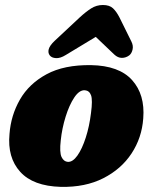

<svg xmlns="http://www.w3.org/2000/svg" viewBox="-20 -735 610 768"><path d="M344 -474.5Q456.5 -472.5 508.5 -414.5Q560.5 -356.5 553 -261.5Q547.5 -184 506.2 -121.2Q465 -58.5 393 -22Q321 14.5 223.5 12.5Q112.5 9.5 60.8 -47.8Q9 -105 18 -199Q23.5 -273.5 59.8 -336.8Q96 -400 166.2 -438Q236.5 -476 344 -474.5ZM251.5 -87.5Q271 -86.5 289.8 -113Q308.5 -139.5 323 -184.5Q337.5 -229.5 344 -283Q351 -335 344.2 -353.8Q337.5 -372.5 319.5 -374Q297.5 -375.5 277.2 -345.2Q257 -315 242.5 -268.2Q228 -221.5 223 -173.5Q217.5 -125.5 226.2 -107Q235 -88.5 251.5 -87.5ZM243 -515Q221.5 -501.5 204 -502.5Q186.5 -503.5 179 -513.5Q171 -524 175 -538.5Q179 -553 198.5 -571.5L298.5 -665Q323.5 -688 344.8 -701.5Q366 -715 391.5 -715Q418 -715 432 -701.8Q446 -688.5 458 -665L505.5 -569Q514 -552 510.2 -536.5Q506.5 -521 497 -513.5Q483.5 -503.5 467.5 -503.5Q451.5 -503.5 437 -517L363 -587.5Z"/></svg>

Font: Fraunces 72pt S100 Black
Style: Italic
Weight: 900
Italic angle: -16°
Version: Version 1.000; ttfautohint (v1.8.3)